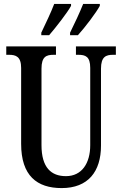

<svg xmlns="http://www.w3.org/2000/svg" viewBox="-20 -951 624 981"><path d="M338 -784V-771H378C416 -813 471 -886 490 -921V-931H405C387 -886 363 -835 338 -784ZM191 -784V-771H231C267 -813 324 -886 343 -921V-931H257C240 -886 215 -835 191 -784ZM295 10C430 10 496 -74 496 -207V-600C496 -662 522 -671 558 -671H572V-714H368V-671H380C417 -671 441 -662 441 -604V-209C441 -117 398 -51 317 -51C242 -51 192 -94 192 -210V-600C192 -662 217 -671 254 -671H266V-714H12V-671H26C61 -671 88 -662 88 -604V-216C88 -53 169 10 295 10Z"/></svg>

Font: Noto Serif Sinhala ExtraCondensed Medium
Style: Regular
Weight: 500
Width: 2
Designer: Jelle Bosma - Monotype Design Team
Foundry: Monotype Imaging Inc.
Version: Version 2.007